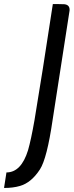

<svg xmlns="http://www.w3.org/2000/svg" viewBox="-49 -740 365 952"><path d="M230 -720Q259 -720 270 -719Q298 -716 296 -688L212 -146Q184 46 149 100Q106 166 50 182Q16 192 -29 192L-17 115Q56 115 90 5Q105 -47 122 -144Q159 -365 213 -720Z"/></svg>

Font: Economica
Style: Bold Italic
Weight: 700
Designer: Vicente Lamonaca
Foundry: Vicente Lamonaca
Version: Version 1.100